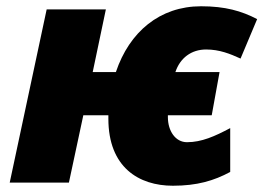

<svg xmlns="http://www.w3.org/2000/svg" viewBox="-20 -583 841 613"><path d="M532 10C609 10 663 -6 715 -34V-174C666 -148 624 -129 577 -129C540 -129 516 -165 516 -209V-215H656L681 -353H540C555 -398 591 -425 638 -425C681 -425 715 -411 748 -396L801 -522C751 -548 699 -563 622 -563C490 -563 393 -481 350 -353H276L318 -553H129L11 0H200L246 -215H326V-204C326 -49 423 10 532 10Z"/></svg>

Font: Noto Sans Black
Style: Italic
Weight: 900
Italic angle: -12°
Designer: Monotype Design Team
Foundry: Monotype Imaging Inc.
Version: Version 2.013